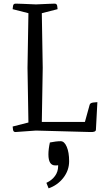

<svg xmlns="http://www.w3.org/2000/svg" viewBox="-20 -720 561 1047"><path d="M135 -648 49 -670Q49 -675 51 -687.5Q53 -700 64 -700Q64 -700 72.5 -700Q81 -700 105 -699Q129 -698 176 -696Q223 -698 244.5 -699Q266 -700 272.5 -700Q279 -700 279 -700Q290 -700 292 -687.5Q294 -675 294 -670L208 -648L213 -350L208 -55H443L469 -149Q472 -159 489 -161Q506 -163 511 -163L503 -12Q502 1 474 0L176 -8L64 0Q53 0 51 -12.5Q49 -25 49 -30L135 -52L130 -350ZM245 307 233 277Q263 263 280 239.5Q297 216 297 186V181Q292 182 289 182Q286 182 281 182Q244 182 244 122Q244 108 246 91.5Q248 75 252 57Q266 54 282 52Q298 50 311 50Q331 50 344 80.5Q357 111 357 159Q357 209 325.5 249.5Q294 290 245 307Z"/></svg>

Font: Mate SC
Style: Regular
Weight: 400
Designer: Eduardo Rodriguez Tunni
Foundry: Eduardo Rodriguez Tunni
Version: Version 1.003; ttfautohint (v1.8.4.7-5d5b);gftools[0.9.24]